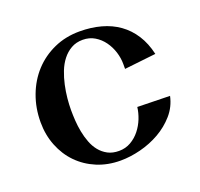

<svg xmlns="http://www.w3.org/2000/svg" viewBox="-96 -595 751 721"><g transform="rotate(-20 279.5 -234.5)"><path d="M528.8 -312 402.8 -297.9V-317.9Q402.8 -341.3 395.3 -365.5Q387.7 -389.6 373.3 -409.7Q358.9 -429.7 337.9 -442.4Q316.9 -455.1 290 -455.1Q263.7 -455.1 243.7 -443.6Q223.6 -432.1 209 -413.3Q194.3 -394.5 184.8 -370.1Q175.3 -345.7 169.7 -319.8Q164.1 -293.9 161.6 -268.6Q159.2 -243.2 159.2 -222.2Q159.2 -202.6 160.6 -179.9Q162.1 -157.2 166.5 -134.3Q170.9 -111.3 179 -90.1Q187 -68.8 200.2 -52.5Q213.4 -36.1 232.2 -26.1Q251 -16.1 276.9 -16.1Q302.7 -16.1 324 -28.3Q345.2 -40.5 360.6 -59.8Q376 -79.1 385.3 -102.5Q394.5 -126 397 -147.9L526.9 -145Q518.1 -104 491.2 -73.2Q464.4 -42.5 428 -21.7Q391.6 -1 350.1 9.5Q308.6 20 270 20Q218.8 20 175.8 2Q132.8 -16.1 101.8 -47.9Q70.8 -79.6 53.5 -123.3Q36.1 -167 36.1 -217.8Q36.1 -274.4 54.7 -324Q73.2 -373.5 106.9 -410.2Q140.6 -446.8 187.3 -467.8Q233.9 -488.8 290 -488.8Q335.9 -488.8 375.2 -478Q414.6 -467.3 445.3 -445.3Q476.1 -423.3 497.3 -390.1Q518.6 -356.9 528.8 -312Z"/></g></svg>

Font: Original Surfer
Style: Regular
Weight: 400
Designer: Astigmatic (AOETI)
Foundry: Astigmatic (AOETI)
Version: Version 1.001